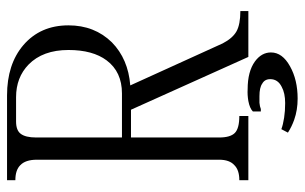

<svg xmlns="http://www.w3.org/2000/svg" viewBox="-178 -540 857 540"><g transform="rotate(-90 250.0 -269.5)"><path d="M13.7 1H194.3V-24.4Q159.2 -24.4 146.5 -37.1Q133.8 -49.8 133.8 -81.1V-329.1H211.9L360.4 1H489.3V-21.5Q452.1 -21.5 432.6 -32.2Q413.1 -43 398.4 -71.3L280.3 -331.1Q354.5 -336.9 401.4 -382.8Q449.2 -431.6 449.2 -504.9Q449.2 -584 393.6 -631.8Q339.8 -677.7 252 -677.7H13.7V-654.3Q42 -654.3 55.7 -640.6Q71.3 -626 71.3 -593.8V-81.1Q71.3 -51.8 55.7 -38.1Q42 -24.4 13.7 -24.4ZM133.8 -354.5V-595.7Q133.8 -626 144.5 -639.6Q154.3 -652.3 178.7 -652.3H247.1Q302.7 -652.3 338.9 -617.2Q379.9 -577.1 379.9 -504.9Q379.9 -436.5 350.6 -397.5Q318.4 -354.5 257.8 -354.5ZM207 36.1H213.9Q220.7 33.2 231.4 32.2Q237.3 32.2 250 32.2Q274.4 32.2 285.2 40Q297.9 46.9 297.9 62.5Q297.9 84 276.4 94.7Q258.8 104.5 230.5 104.5Q208 104.5 189.5 101.6Q169.9 98.6 157.2 93.8L147.5 112.3Q164.1 123 183.6 129.9Q210.9 139.6 243.2 139.6Q295.9 139.6 334 118.2Q373 96.7 373 64.5Q373 38.1 347.7 19.5Q319.3 -1 269.5 -1Q253.9 -2 236.3 1Q215.8 4.9 207 13.7Z"/></g></svg>

Font: BatangChe
Style: Regular
Weight: 400
Monospace: yes
Version: Version 2.21